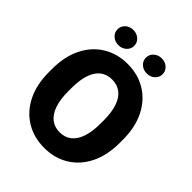

<svg xmlns="http://www.w3.org/2000/svg" viewBox="-246 -1034 1184 1184"><g transform="rotate(45 345.5 -442.5)"><path d="M654.3 -342.3Q654.3 -232.9 615 -154.1Q575.7 -75.2 506.1 -32.7Q436.5 9.8 346.2 9.8Q255.9 9.8 185.8 -32.7Q115.7 -75.2 76.2 -154.1Q36.6 -232.9 36.6 -342.3V-368.2Q36.6 -477.5 75.9 -556.4Q115.2 -635.3 185.1 -678Q254.9 -720.7 345.2 -720.7Q435.5 -720.7 505.4 -678Q575.2 -635.3 614.7 -556.4Q654.3 -477.5 654.3 -368.2ZM486.3 -369.1Q486.3 -439.9 470 -488Q453.6 -536.1 421.9 -560.5Q390.1 -585 345.2 -585Q299.3 -585 268.1 -560.5Q236.8 -536.1 220.7 -488Q204.6 -439.9 204.6 -369.1V-342.3Q204.6 -272.5 220.9 -224.1Q237.3 -175.8 268.8 -150.6Q300.3 -125.5 346.2 -125.5Q391.1 -125.5 422.6 -150.6Q454.1 -175.8 470.2 -224.1Q486.3 -272.5 486.3 -342.3ZM469.2 -761.7Q438.5 -761.7 417.5 -780.8Q396.5 -799.8 396.5 -827.6Q396.5 -855.5 417.5 -874.5Q438.5 -893.6 469.2 -893.6Q500 -893.6 521 -874.5Q542 -855.5 542 -827.6Q542 -799.8 521 -780.8Q500 -761.7 469.2 -761.7ZM221.7 -761.7Q190.9 -761.7 169.9 -780.8Q148.9 -799.8 148.9 -827.6Q148.9 -855.5 169.9 -874.5Q190.9 -893.6 221.7 -893.6Q252.4 -893.6 273.4 -874.5Q294.4 -855.5 294.4 -827.6Q294.4 -799.8 273.4 -780.8Q252.4 -761.7 221.7 -761.7Z"/></g></svg>

Font: Heebo ExtraBold
Style: Regular
Weight: 800
Designer: Oded Ezer
Foundry: Ezer Type House
Version: Version 3.100